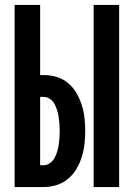

<svg xmlns="http://www.w3.org/2000/svg" viewBox="-20 -755 540 775"><path d="M358 0V-735H461V0ZM39 0V-735H142V-452H156Q183 -452 208.5 -444.5Q234 -437 254.5 -420Q275 -403 288.5 -379.5Q302 -356 310 -331Q318 -306 321 -279.5Q324 -253 324 -226Q324 -200 321 -173.5Q318 -147 310 -121.5Q302 -96 288.5 -73Q275 -50 254.5 -33Q234 -16 208.5 -8Q183 0 156 0ZM142 -88H156Q170 -88 182 -97Q194 -106 200.5 -118Q207 -130 211 -143.5Q215 -157 217 -170.5Q219 -184 220 -198Q221 -212 221 -226Q221 -240 220 -254Q219 -268 217 -281.5Q215 -295 211 -308.5Q207 -322 200.5 -334.5Q194 -347 182 -355.5Q170 -364 156 -364H142Z"/></svg>

Font: Iosevka Algr
Style: Bold
Weight: 700
Monospace: yes
Designer: Belleve Invis
Foundry: Belleve Invis
Version: Version 26.0.2; ttfautohint (v1.8.3)